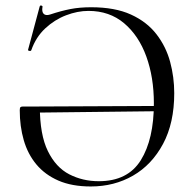

<svg xmlns="http://www.w3.org/2000/svg" viewBox="-20 -662 699 694"><path d="M308.2 12Q239.8 12 191.2 -9.2Q142.6 -30.4 111.5 -67.7Q80.4 -105 65.9 -155.2Q51.4 -205.4 51.4 -263.6Q51.4 -272.6 54.2 -274.8Q57 -277 63.2 -277H124Q124 -175 153 -115.9Q182 -56.8 230.5 -31.9Q279 -7 337 -7Q441.8 -7 489 -83Q536.2 -159 536.2 -288.6Q536.2 -382.4 508.9 -457.8Q481.6 -533.2 428.7 -577.9Q375.8 -622.6 299.8 -622.6Q260.2 -622.6 218.7 -606.7Q177.2 -590.8 143.5 -559.4Q109.8 -528 93.2 -480.8Q92.2 -477 86.3 -478Q80.4 -479 81.4 -482L123.4 -638.4Q125.2 -643.4 129.8 -641.9Q134.4 -640.4 133.6 -637.4Q130.4 -619.4 137.9 -612Q145.4 -604.6 160.6 -609.4Q201 -622.8 234.6 -629.3Q268.2 -635.8 309.4 -635.8Q395.2 -635.8 452.9 -609.6Q510.6 -583.4 545.3 -538.6Q580 -493.8 594.9 -438.6Q609.8 -383.4 609.8 -325.2Q609.8 -217.4 569.3 -141.8Q528.8 -66.2 460.8 -27.1Q392.8 12 308.2 12ZM548.6 -279 549.6 -260 112.8 -255V-277Z"/></svg>

Font: Cormorant Infant Light
Style: Regular
Weight: 300
Designer: Christian Thalmann (Catharsis Fonts)
Foundry: Catharsis Fonts
Version: Version 4.001